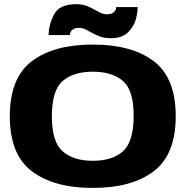

<svg xmlns="http://www.w3.org/2000/svg" viewBox="-20 -894 899 920"><path d="M424.5 6.5Q238 6.5 132.5 -73.5Q27 -153.5 27 -337Q27 -521 132.5 -600.8Q238 -680.5 424.5 -680.5Q611.5 -680.5 716.8 -600.8Q822 -521 822 -337Q822 -153.5 716.8 -73.5Q611.5 6.5 424.5 6.5ZM424.5 -123.5Q517 -123.5 568.5 -168.5Q620 -213.5 620.5 -337Q621 -461.5 569 -506Q517 -550.5 424.5 -550.5Q332.5 -550.5 280.5 -506Q228.5 -461.5 228.5 -337Q228.5 -213.5 280.5 -168.5Q332.5 -123.5 424.5 -123.5ZM511.5 -711Q480.5 -711 458.8 -719Q437 -727 411.5 -741.5Q395 -751 383.8 -755.8Q372.5 -760.5 360.5 -760.5Q336 -760.5 325.5 -750.2Q315 -740 315 -726H213Q213 -774 238.5 -824Q264 -874 345.5 -874Q372.5 -874 392.5 -866.8Q412.5 -859.5 437 -845.5Q455.5 -835 467.5 -830.2Q479.5 -825.5 492.5 -825.5Q515 -825.5 526 -836Q537 -846.5 537 -860H639.5Q639.5 -835 631 -801.8Q622.5 -768.5 594 -739.8Q565.5 -711 511.5 -711Z"/></svg>

Font: Anybody Wide
Style: Bold
Weight: 700
Width: 7
Designer: Tyler Finck
Foundry: Etcetera Type Company
Version: Version 1.000; ttfautohint (v1.8)